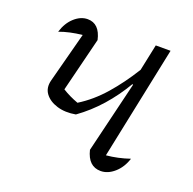

<svg xmlns="http://www.w3.org/2000/svg" viewBox="-95 -581 685 683"><g transform="rotate(20 247.5 -240.0)"><path d="M202 -153Q163 -146 132 -155.5Q101 -165 85.5 -186Q70 -207 78 -237L128 -427Q80 -422 42 -408Q53 -444 76.5 -465Q100 -486 126 -486Q171 -486 184 -428L133 -223Q160 -206 193 -194Q243 -225 285 -273Q327 -321 364 -381L385 -481H441L352 -53Q396 -57 440 -72Q429 -37 404.5 -15.5Q380 6 353 6Q306 6 292 -52L357 -322L354 -323Q324 -272 286 -229Q248 -186 202 -153Z"/></g></svg>

Font: Piazzolla Light
Style: Italic
Weight: 300
Italic angle: -11.3°
Designer: Juan Pablo del Peral
Foundry: Huerta Tipografica
Version: Version 1.330